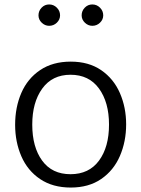

<svg xmlns="http://www.w3.org/2000/svg" viewBox="-20 -824 636 863"><path d="M48 0ZM48 -263Q48 -342 76 -406.5Q104 -471 160.5 -509Q217 -547 298 -547Q379 -547 435 -508.5Q491 -470 519 -405.5Q547 -341 547 -265Q547 -188 519 -123Q491 -58 435 -19.5Q379 19 298 19Q217 19 160.5 -19Q104 -57 76 -121.5Q48 -186 48 -263ZM470 -264Q470 -364 425 -426Q380 -488 297 -488Q215 -488 170 -426Q125 -364 125 -264Q125 -163 169.5 -102Q214 -41 297 -41Q380 -41 425 -102Q470 -163 470 -264ZM153 -755Q153 -775 167 -789.5Q181 -804 201 -804Q221 -804 235.5 -789.5Q250 -775 250 -755Q250 -736 235.5 -722Q221 -708 201 -708Q182 -708 167.5 -722Q153 -736 153 -755ZM347 -755Q347 -775 361 -789.5Q375 -804 395 -804Q415 -804 429.5 -789.5Q444 -775 444 -755Q444 -736 429.5 -722Q415 -708 395 -708Q376 -708 361.5 -722Q347 -736 347 -755Z"/></svg>

Font: Martel Sans Light
Style: Regular
Weight: 300
Designer: Dan Reynolds and Mathieu Réguer
Foundry: Dan Reynolds and Mathieu Réguer
Version: Version 1.002; ttfautohint (v1.1) -l 5 -r 5 -G 72 -x 0 -D la